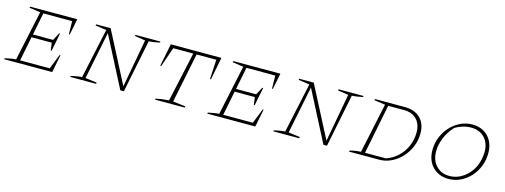

<svg xmlns="http://www.w3.org/2000/svg" viewBox="-16 -1119 4529 1723"><g transform="rotate(15 2248.5 -258.0)"><path d="M12 0 14 -10Q41 -16 66.5 -20.5Q92 -25 116 -26L215 -490L113 -505L115 -516H553L523 -367H515L513 -488H245L204 -281H391L429 -352H437L403 -183H395L386 -254H198L153 -27H428L483 -165H491L458 0Z M1094 -516H1325L1324 -506Q1299 -501 1277 -497Q1255 -493 1223 -491L1124 0H1091L850 -467L761 -26L868 -12L866 0H626L628 -10Q655 -16 680.5 -20.5Q706 -25 729 -26L829 -490L726 -505L729 -516H863L1108 -42L1190 -490L1091 -505Z M1892 -516 1851 -306H1842L1852 -488H1669L1575 -26L1692 -12L1689 0H1414L1415 -10Q1474 -23 1537 -26L1638 -488H1452L1389 -306H1380L1422 -516Z M1899 0 1901 -10Q1928 -16 1953.5 -20.5Q1979 -25 2003 -26L2102 -490L2000 -505L2002 -516H2440L2410 -367H2402L2400 -488H2132L2091 -281H2278L2316 -352H2324L2290 -183H2282L2273 -254H2085L2040 -27H2315L2370 -165H2378L2345 0Z M2981 -516H3212L3211 -506Q3186 -501 3164 -497Q3142 -493 3110 -491L3011 0H2978L2737 -467L2648 -26L2755 -12L2753 0H2513L2515 -10Q2542 -16 2567.5 -20.5Q2593 -25 2616 -26L2716 -490L2613 -505L2616 -516H2750L2995 -42L3077 -490L2978 -505Z M3597 -516Q3687 -516 3740 -465Q3793 -414 3793 -323Q3793 -259 3769 -200.5Q3745 -142 3703.5 -97Q3662 -52 3608.5 -26Q3555 0 3495 0H3216L3218 -10Q3237 -16 3262.5 -20.5Q3288 -25 3320 -26L3419 -490L3317 -505L3319 -516ZM3552 -27Q3615 -50 3661 -94Q3707 -138 3732 -197Q3757 -256 3757 -322Q3757 -400 3713.5 -444Q3670 -488 3596 -488H3449L3357 -27Z M4139 6Q4080 6 4033.5 -20.5Q3987 -47 3961 -95Q3935 -143 3935 -207Q3935 -271 3958 -328Q3981 -385 4021 -428.5Q4061 -472 4113.5 -497Q4166 -522 4225 -522Q4285 -522 4330.5 -495.5Q4376 -469 4401.5 -421.5Q4427 -374 4427 -310Q4427 -246 4404.5 -188.5Q4382 -131 4342.5 -87.5Q4303 -44 4250.5 -19Q4198 6 4139 6ZM4141 -22Q4211 -22 4272 -65Q4333 -108 4365 -181Q4378 -210 4385 -247Q4392 -284 4392 -312Q4392 -394 4345 -443Q4298 -492 4219 -492Q4181 -492 4142.5 -480.5Q4104 -469 4071 -448Q4023 -396 3996.5 -332Q3970 -268 3970 -206Q3970 -124 4017 -73Q4064 -22 4141 -22Z"/></g></svg>

Font: Piazzolla SC Thin
Style: Italic
Weight: 100
Italic angle: -11.3°
Designer: Juan Pablo del Peral
Foundry: Huerta Tipografica
Version: Version 1.330